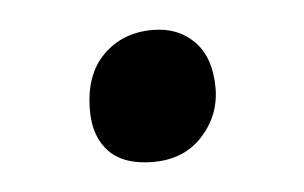

<svg xmlns="http://www.w3.org/2000/svg" viewBox="-28 -474 342 216"><g transform="rotate(-5 143.5 -366.0)"><path d="M138 -292Q105 -292 88.5 -309Q72 -326 72 -356Q72 -396 94 -418Q116 -440 150 -440Q179 -440 197 -421.5Q215 -403 215 -369Q215 -338 194 -315Q173 -292 138 -292Z"/></g></svg>

Font: Noto Sans Linear B
Style: Regular
Weight: 400
Designer: Monotype Design Team
Foundry: Monotype Imaging Inc.
Version: Version 2.001